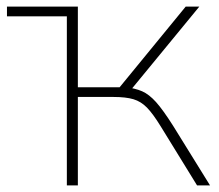

<svg xmlns="http://www.w3.org/2000/svg" viewBox="-20 -559 661 579"><path d="M181.6 -509.8H1V-539.1H214.8V-295.9H340.8L540 -539.1H581.1L374 -287.1L353.5 -296.9Q387.7 -293 408.7 -283.7Q429.7 -274.4 450.7 -251Q471.7 -227.5 502 -179.7L613.3 0H574.2L464.8 -177.7Q441.4 -215.8 423.3 -234.4Q405.3 -252.9 382.3 -259.8Q359.4 -266.6 322.3 -266.6H214.8V0H181.6Z"/></svg>

Font: Min Sans VF VF
Style: Regular
Weight: 400
Designer: Jinseong-Kim, NotoSansCJK, Nunito
Foundry: Jinseong-Kim
Version: Version 1.420;Glyphs 3.1.2 (3151)